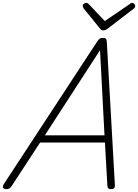

<svg xmlns="http://www.w3.org/2000/svg" viewBox="-65 -1298 958 1332"><path d="M-21 14Q-37 14 -43 5Q-49 -4 -39 -20L612 -1014Q620 -1025 627.5 -1030Q635 -1035 650 -1035Q663 -1035 669 -1029.5Q675 -1024 676 -1008L732 -14Q733 0 726.5 7Q720 14 705 14Q691 14 686 8.5Q681 3 680 -10L663 -309H213L17 -9Q7 5 0 9.5Q-7 14 -21 14ZM246 -359H660L629 -950ZM851 -1278Q860 -1278 866.5 -1271Q873 -1264 873 -1257Q873 -1251 871 -1247Q869 -1243 864 -1239L683 -1100Q674 -1093 666.5 -1090Q659 -1087 651 -1087Q644 -1087 638.5 -1090.5Q633 -1094 628 -1101L514 -1241Q512 -1246 510.5 -1250Q509 -1254 509 -1258Q509 -1267 517.5 -1272.5Q526 -1278 534 -1278Q540 -1278 543.5 -1275Q547 -1272 552 -1268L662 -1152L831 -1267Q837 -1273 841.5 -1275.5Q846 -1278 851 -1278Z"/></svg>

Font: Playwrite CO ExtraLight
Style: Regular
Weight: 250
Version: Version 1.002